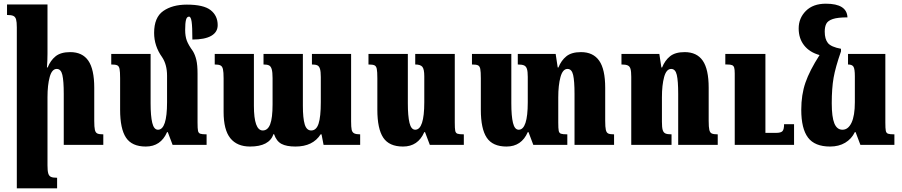

<svg xmlns="http://www.w3.org/2000/svg" viewBox="-20 -784 4882 1039"><path d="M539 0H325V-276Q325 -346 317.5 -378.5Q310 -411 287 -411Q261 -411 249 -367.5Q237 -324 237 -257V110Q237 140 241 154Q245 168 255.5 173Q266 178 289 178V235H71V-636Q71 -665 67 -679Q63 -693 52 -698Q41 -703 18 -703V-760H237V-493Q237 -455 234 -419H238Q253 -457 281 -479.5Q309 -502 360 -502Q426 -502 458 -455.5Q490 -409 490 -309V-130Q490 -96 493.5 -81Q497 -66 507 -61.5Q517 -57 539 -57Z M1098 -57V0H914L888 -69H884Q850 9 769 9Q694 9 662 -39Q630 -87 630 -190V-360Q630 -396 627 -411Q624 -426 614.5 -430.5Q605 -435 582 -435V-492H795V-225Q795 -156 804 -119Q813 -82 835 -82Q884 -82 884 -231V-374Q884 -435 857 -475Q814 -535 814 -606Q814 -690 863.5 -724.5Q913 -759 991 -759Q1082 -759 1120 -729Q1158 -699 1158 -648Q1158 -610 1123 -590Q1088 -570 1021 -570Q1021 -639 1017 -666.5Q1013 -694 1003 -694Q991 -694 986.5 -676.5Q982 -659 982 -622Q982 -588 991 -564Q1000 -540 1024 -507Q1036 -487 1042.5 -459.5Q1049 -432 1049 -385V-121Q1049 -88 1051.5 -76Q1054 -64 1063.5 -60.5Q1073 -57 1098 -57Z M1880 -492V-127Q1880 -96 1883 -82Q1886 -68 1896.5 -62.5Q1907 -57 1929 -57V0H1731L1720 -57H1715Q1673 9 1579 9Q1530 9 1503 -5.5Q1476 -20 1463 -58H1460Q1437 9 1333 9Q1263 9 1226.5 -36Q1190 -81 1190 -179V-360Q1190 -394 1186.5 -409.5Q1183 -425 1173 -430Q1163 -435 1142 -435V-492H1354V-212Q1354 -78 1402 -78Q1429 -78 1442 -111.5Q1455 -145 1455 -219V-361Q1455 -393 1450.5 -409Q1446 -425 1436 -430Q1426 -435 1406 -435V-492H1619V-212Q1619 -144 1629 -111Q1639 -78 1664 -78Q1692 -78 1704 -115Q1716 -152 1716 -231V-367Q1716 -397 1711.5 -411.5Q1707 -426 1697 -430.5Q1687 -435 1668 -435V-492Z M2022 -190V-360Q2022 -396 2019 -411Q2016 -426 2006.5 -430.5Q1997 -435 1974 -435V-492H2187V-225Q2187 -156 2196 -119Q2205 -82 2227 -82Q2276 -82 2276 -231V-371Q2276 -410 2265.5 -422.5Q2255 -435 2227 -435V-492H2441V-121Q2441 -88 2443.5 -76Q2446 -64 2455.5 -60.5Q2465 -57 2490 -57V0H2306L2280 -69H2276Q2242 9 2161 9Q2086 9 2054 -39Q2022 -87 2022 -190Z M3303 -57V0H3089V-276Q3089 -346 3081.5 -378.5Q3074 -411 3051 -411Q3025 -411 3013 -367Q3001 -323 3001 -257V-121Q3001 -88 3003.5 -76Q3006 -64 3015.5 -60.5Q3025 -57 3050 -57V0H2866L2840 -69H2836Q2802 9 2721 9Q2646 9 2614 -39Q2582 -87 2582 -190V-360Q2582 -396 2579 -411Q2576 -426 2566.5 -430.5Q2557 -435 2534 -435V-492H2747V-225Q2747 -156 2756 -119Q2765 -82 2787 -82Q2836 -82 2836 -231V-368Q2836 -397 2831.5 -411Q2827 -425 2816 -430Q2805 -435 2782 -435V-492H2987L2998 -419H3002Q3017 -457 3045 -479.5Q3073 -502 3124 -502Q3190 -502 3222.5 -455.5Q3255 -409 3255 -309V-130Q3255 -96 3258.5 -81Q3262 -66 3271.5 -61.5Q3281 -57 3303 -57Z M3864 0H3650V-276Q3650 -346 3642.5 -378.5Q3635 -411 3612 -411Q3586 -411 3574 -367.5Q3562 -324 3562 -257V-125Q3562 -95 3566 -81Q3570 -67 3580.5 -62Q3591 -57 3614 -57V0H3396V-368Q3396 -397 3392 -411Q3388 -425 3377 -430Q3366 -435 3343 -435V-492H3548L3559 -419H3563Q3578 -457 3606 -479.5Q3634 -502 3685 -502Q3751 -502 3783 -455.5Q3815 -409 3815 -309V-130Q3815 -96 3818.5 -81Q3822 -66 3832 -61.5Q3842 -57 3864 -57ZM4277 0H3956V-386Q3956 -408 3953 -418Q3950 -428 3941.5 -431.5Q3933 -435 3915 -435H3905V-492H4122V-65H4180Q4206 -65 4214.5 -74.5Q4223 -84 4223 -112H4277Z M4820 -57V0H4636L4610 -69H4606Q4588 -32 4553.5 -11.5Q4519 9 4472 9Q4389 9 4352.5 -39.5Q4316 -88 4316 -190Q4316 -271 4338.5 -336.5Q4361 -402 4415 -486Q4361 -501 4331.5 -538.5Q4302 -576 4302 -630Q4302 -686 4341 -725Q4380 -764 4449 -764Q4563 -764 4566 -690Q4513 -690 4486.5 -681Q4460 -672 4451.5 -655.5Q4443 -639 4443 -613Q4443 -573 4460 -551.5Q4477 -530 4531 -520V-506Q4501 -420 4491 -363.5Q4481 -307 4481 -225Q4481 -151 4495 -116.5Q4509 -82 4539 -82Q4570 -82 4588 -120Q4606 -158 4606 -231V-371Q4606 -411 4598.5 -423Q4591 -435 4569 -435V-492H4771V-121Q4771 -88 4773.5 -76Q4776 -64 4785.5 -60.5Q4795 -57 4820 -57Z"/></svg>

Font: Noto Serif Armenian Black Cond
Style: Regular
Weight: 900
Width: 3
Designer: Monotype Design team
Foundry: Monotype Imaging Inc.
Version: Version 1.000